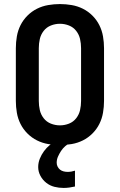

<svg xmlns="http://www.w3.org/2000/svg" viewBox="-20 -702 590 945"><path d="M275 12Q246 12 217 7Q188 2 162 -11Q136 -24 115 -45Q94 -66 81 -92Q68 -118 63 -147Q58 -176 58 -205V-465Q58 -494 63 -523Q68 -552 81 -578Q94 -604 115 -625Q136 -646 162 -659Q188 -672 217 -677Q246 -682 275 -682Q304 -682 333 -677Q362 -672 388 -659Q414 -646 435 -625Q456 -604 469 -578Q482 -552 487 -523Q492 -494 492 -465V-205Q492 -176 487 -147Q482 -118 469 -92Q456 -66 435 -45Q414 -24 388 -11Q362 2 333 7Q304 12 275 12ZM275 -85Q298 -85 319.5 -93.5Q341 -102 355 -120Q369 -138 374 -160Q379 -182 379 -205V-465Q379 -488 374 -510Q369 -532 355 -550Q341 -568 319.5 -576.5Q298 -585 275 -585Q252 -585 230.5 -576.5Q209 -568 195 -550Q181 -532 176 -510Q171 -488 171 -465V-205Q171 -182 176 -160Q181 -138 195 -120Q209 -102 230.5 -93.5Q252 -85 275 -85ZM293 223Q270 223 248 217.5Q226 212 208 198Q190 184 179 163.5Q168 143 168 120Q168 99 176 79Q184 59 196.5 42Q209 25 225.5 11.5Q242 -2 261 -12H327V0Q313 7 301 17.5Q289 28 280.5 41Q272 54 265.5 68.5Q259 83 259 99Q259 109 263.5 118Q268 127 275.5 133Q283 139 293 141.5Q303 144 313 144Q322 144 331 142.5Q340 141 349 138V216Q336 219 321.5 221Q307 223 293 223Z"/></svg>

Font: Lode Term
Style: Bold
Weight: 700
Monospace: yes
Designer: Belleve Invis
Foundry: Belleve Invis
Version: Version 29.2.0